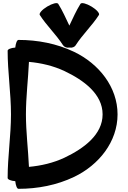

<svg xmlns="http://www.w3.org/2000/svg" viewBox="-20 -1119 807 1207"><path d="M456 -835C499 -902 559 -958 602 -1025C608 -1035 587 -1059 555 -1078C523 -1097 493 -1105 486 -1095C459 -1052 438 -1004 416 -958C394 -1004 373 -1052 346 -1095C339 -1105 309 -1097 277 -1078C245 -1059 224 -1035 230 -1025C273 -958 333 -902 376 -835C384 -823 400 -817 416 -820C433 -817 449 -823 456 -835ZM28 -800C28 -666 49 -534 49 -400C49 -266 28 -134 28 0C28 9 48 18 76 20C79 48 87 68 96 68C217 68 337 45 446 -7C602 -82 719 -228 719 -400C719 -572 602 -718 446 -793C337 -845 217 -868 96 -868C87 -868 79 -848 76 -820C48 -818 28 -809 28 -800ZM143 -400C143 -510 157 -620 162 -730C239 -723 316 -705 386 -672C506 -615 625 -528 625 -400C625 -272 506 -185 386 -128C316 -95 239 -77 162 -70C157 -180 143 -290 143 -400Z"/></svg>

Font: Nupuram Expanded Bold
Style: Regular
Weight: 700
Width: 7
Designer: Santhosh Thottingal (santhosh.thottingal@gmail.com)
Foundry: SMC
Version: Version 1.000